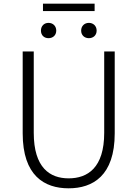

<svg xmlns="http://www.w3.org/2000/svg" viewBox="-20 -1008 745 1041"><path d="M352 13C483 13 602 -55 602 -285V-729H545V-288C545 -98 455 -41 352 -41C251 -41 163 -98 163 -288V-729H103V-285C103 -55 221 13 352 13ZM243 -801C267 -801 285 -817 285 -842C285 -867 267 -884 243 -884C219 -884 202 -867 202 -842C202 -817 219 -801 243 -801ZM213 -948H493V-988H213ZM462 -801C486 -801 504 -817 504 -842C504 -867 486 -884 462 -884C438 -884 420 -867 420 -842C420 -817 438 -801 462 -801Z"/></svg>

Font: Noto Sans CJK JP Light
Style: Regular
Weight: 300
Designer: Ryoko NISHIZUKA (kana & ideographs); Paul D. Hunt (Latin, Greek & Cyrillic); Wenlong ZHANG (bopomofo); Sandoll Communica
Foundry: Adobe Systems Incorporated
Version: Version 1.004;PS 1.004;hotconv 1.0.82;makeotf.lib2.5.63406